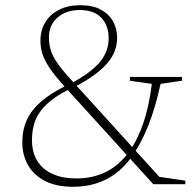

<svg xmlns="http://www.w3.org/2000/svg" viewBox="-20 -706 743 736"><path d="M266.5 -373 243.5 -363Q189.5 -335.5 158.8 -306.2Q128 -277 115.2 -243.8Q102.5 -210.5 102.5 -169.5Q102.5 -123 122.5 -90Q142.5 -57 180.8 -39.5Q219 -22 273.5 -22Q334.5 -22 384.5 -46.2Q434.5 -70.5 472 -120.5L481 -133Q509 -174.5 530 -235.8Q551 -297 562 -384.5L478 -396.5V-411H677.5V-396.5L595.5 -384.5Q575.5 -293 549.5 -227.5Q523.5 -162 493 -117L484.5 -104.5Q457 -66 423.2 -40.8Q389.5 -15.5 348.8 -2.8Q308 10 259.5 10Q196.5 10 153.2 -12Q110 -34 87.8 -72.5Q65.5 -111 65.5 -160Q65.5 -208.5 83.2 -247Q101 -285.5 139 -318Q177 -350.5 238.5 -380L256.5 -388.5Q331.5 -429.5 364 -469.5Q396.5 -509.5 396.5 -559.5Q396.5 -608 368.5 -637.8Q340.5 -667.5 285.5 -667.5Q233.5 -667.5 200.5 -638.8Q167.5 -610 167.5 -562Q167.5 -536.5 174.8 -513.2Q182 -490 200.2 -463.8Q218.5 -437.5 251.5 -401.5L591 -28L690.5 -13.5V0H567.5L230 -371.5Q190.5 -415 170 -445.8Q149.5 -476.5 142.2 -500.8Q135 -525 135 -549.5Q135 -589.5 153.2 -620Q171.5 -650.5 205.8 -668.2Q240 -686 287.5 -686Q335.5 -686 366.8 -669Q398 -652 413.5 -623.8Q429 -595.5 429 -561Q429 -535.5 420.2 -511.5Q411.5 -487.5 392.2 -464.8Q373 -442 342 -419.2Q311 -396.5 266.5 -373Z"/></svg>

Font: Newsreader 16pt 16pt ExtraLight
Style: Regular
Weight: 250
Version: Version 1.003